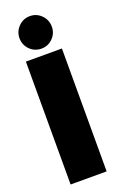

<svg xmlns="http://www.w3.org/2000/svg" viewBox="-165 -919 627 969"><g transform="rotate(-20 148.0 -434.5)"><path d="M133 -694.5Q96.5 -694.5 71.2 -720Q46 -745.5 46 -781.5Q46 -817.5 71.5 -843.2Q97 -869 133 -869Q169 -869 194.2 -843.2Q219.5 -817.5 219.5 -781.5Q219.5 -745.5 194.2 -720Q169 -694.5 133 -694.5ZM36 -660H229.5V0H36Z"/></g></svg>

Font: League Spartan Black
Style: Regular
Weight: 900
Foundry: The League of Moveable Type
Version: Version 2.002